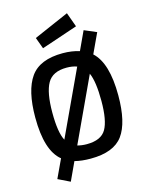

<svg xmlns="http://www.w3.org/2000/svg" viewBox="-151 -1031 959 1244"><g transform="rotate(-15 329.0 -408.5)"><path d="M329 11Q268 11 222 -1L165 122L85 83L143 -41Q50 -116 50 -339Q50 -520 112.5 -608Q175 -696 329 -696Q390 -696 441 -680L499 -805L581 -770L519 -637Q607 -557 607 -339Q607 -157 545.5 -73Q484 11 329 11ZM195 -152 398 -588Q368 -599 329 -599Q235 -599 200 -537Q165 -475 165 -341Q165 -207 195 -152ZM329 -86Q425 -86 458.5 -144Q492 -202 492 -332.5Q492 -463 465 -522L266 -94Q295 -86 329 -86ZM187 -836 423 -939 458 -842 215 -760Z"/></g></svg>

Font: TitilliumWeb-SemiBold
Style: SemiBold
Weight: 600
Version: Version 1.001;PS 57.000;hotconv 1.0.70;makeotf.lib2.5.55311